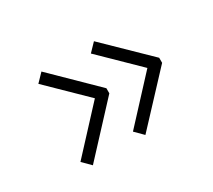

<svg xmlns="http://www.w3.org/2000/svg" viewBox="-76 -524 652 589"><g transform="rotate(-30 250.0 -230.0)"><path d="M294 -66 266 -94 402 -241 274 -366 301 -394 449 -250V-232ZM108 -66 80 -94 216 -241 88 -366 115 -394 262 -250V-232Z"/></g></svg>

Font: Inconsolata Light
Style: Regular
Weight: 300
Designer: Raph Levien, Cyreal, Brenton Simpson
Foundry: Raph Levien, Cyreal, Google
Version: Version 3.001